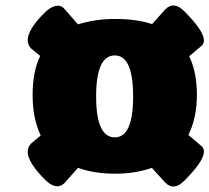

<svg xmlns="http://www.w3.org/2000/svg" viewBox="-20 -645 771 707"><path d="M588.9 27.8 539.1 -26.9Q478 -5.4 403.1 -5.4Q328.1 -5.4 267.1 -26.9L216.8 29.8Q187 58.1 144 15.1Q82 -48.3 82 -85.9Q82 -104 95.2 -117.2L129.9 -146Q100.1 -208.5 100.1 -294.9Q100.1 -381.8 127.9 -439L95.2 -465.8Q82 -479 82 -497.1Q82 -536.1 144 -598.1Q169.9 -624 194.8 -624Q207 -624 216.8 -612.8L267.1 -555.2Q329.6 -575.2 404.8 -575.2Q483.4 -575.2 540 -556.2L588.9 -610.8Q620.1 -642.1 658.2 -604Q731 -531.2 731 -496.1Q731 -484.9 723.1 -477.1L676.8 -438Q705.1 -378.4 705.1 -294.9Q705.1 -211.9 673.8 -147.9L723.1 -106Q731 -98.1 731 -86.9Q731 -51.8 658.2 21Q620.1 59.1 588.9 27.8ZM402.8 -139.2Q470.2 -139.2 470.2 -290Q470.2 -440.9 402.8 -440.9Q334 -440.9 334 -290Q334 -139.2 402.8 -139.2Z"/></svg>

Font: GGS TheRock Black
Style: Regular
Weight: 900
Designer: Rodrigo Fuenzalida (2012); Goodgame Studios (2014)
Foundry: Rodrigo Fuenzalida,2012;  GGS,2014
Version: Version 1.002 | FøM Mod